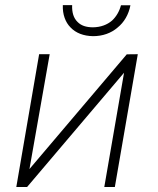

<svg xmlns="http://www.w3.org/2000/svg" viewBox="-20 -744 627 764"><path d="M484.4 -527.8 97.2 -71.3 177.7 -528.3H135.7L44.9 0H87.9L473.6 -454.6L395 0H437L528.3 -528.3ZM499 -723.1H461.4Q456.5 -704.6 447.3 -689Q438 -673.3 425.8 -662.1Q411.1 -649.4 392.1 -642.6Q373 -635.7 350.1 -635.3Q329.6 -635.3 314.2 -640.6Q298.8 -646 288.6 -656.7Q276.9 -668 271.5 -684.8Q266.1 -701.7 267.1 -723.6H230Q229 -695.8 237.1 -673.1Q245.1 -650.4 260.7 -634.8Q276.4 -618.2 299.1 -609.4Q321.8 -600.6 350.1 -600.1Q378.9 -600.1 403.8 -608.9Q428.7 -617.7 447.8 -634.3Q467.3 -649.9 480.5 -672.6Q493.7 -695.3 499 -723.1Z"/></svg>

Font: Roboto Mono ExtraLight
Style: Italic
Weight: 250
Italic angle: -10°
Monospace: yes
Designer: Google
Version: Version 3.000